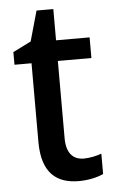

<svg xmlns="http://www.w3.org/2000/svg" viewBox="-50 -695 441 741"><g transform="rotate(-5 170.5 -325.0)"><path d="M252 -75C210 -75 185 -103 185 -159V-459H315V-539H185V-660H120L87 -543L17 -508V-459H83V-154C83 -32 141 10 226 10C263 10 297 2 321 -9V-88C302 -81 276 -75 252 -75Z"/></g></svg>

Font: Noto Sans Lao Looped SemiCondensed Medium
Style: Regular
Weight: 500
Width: 4
Designer: Mark Frömberg, Ben Mitchell
Foundry: The Fontpad Ltd
Version: Version 1.002